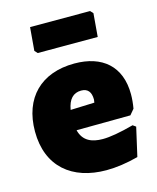

<svg xmlns="http://www.w3.org/2000/svg" viewBox="-107 -765 699 853"><g transform="rotate(-15 242.5 -339.0)"><path d="M442 -196 463 -221C467 -244 469 -266 469 -286C469 -416 388 -483 261 -483C107 -483 14 -390 14 -236C14 -74 120 12 277 12C322 12 371 5 424 -9L454 -141L440 -151C377 -134 330 -126 297 -126C247 -126 207 -142 194 -194ZM304 -306 302 -292 192 -288C200 -335 222 -359 259 -359C289 -359 304 -341 304 -306ZM401 -677 389 -690H113L104 -583L116 -570H392Z"/></g></svg>

Font: Luna Sans Black
Style: Regular
Weight: 900
Designer: Juan Pablo del Peral
Foundry: Huerta Tipografica
Version: Version 2.001; ttfautohint (v1.5)